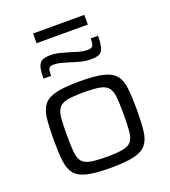

<svg xmlns="http://www.w3.org/2000/svg" viewBox="-155 -978 970 1098"><g transform="rotate(-20 330.0 -429.0)"><path d="M330 8Q239 8 187.5 -4Q136 -16 112.5 -45Q89 -74 83 -125Q77 -176 77 -255Q77 -333 83 -384.5Q89 -436 112.5 -465Q136 -494 187.5 -506Q239 -518 330 -518Q421 -518 472 -506Q523 -494 547 -465Q571 -436 577 -384.5Q583 -333 583 -255Q583 -176 577 -125Q571 -74 547 -45Q523 -16 472 -4Q421 8 330 8ZM330 -59Q394 -59 429.5 -66Q465 -73 480.5 -93Q496 -113 499.5 -152Q503 -191 503 -255Q503 -318 499.5 -357Q496 -396 480.5 -416.5Q465 -437 429.5 -444Q394 -451 330 -451Q266 -451 230.5 -444Q195 -437 179.5 -416.5Q164 -396 160.5 -357Q157 -318 157 -255Q157 -191 160.5 -152Q164 -113 179.5 -93Q195 -73 230.5 -66Q266 -59 330 -59ZM142 -603Q142 -641 147 -666Q152 -691 169 -703.5Q186 -716 222 -716Q253 -716 283 -708Q313 -700 344 -691Q367 -683 389.5 -677Q412 -671 437 -671Q462 -671 468 -683.5Q474 -696 474 -727H519Q519 -668 505.5 -641Q492 -614 440 -614Q405 -614 376 -621.5Q347 -629 316 -639Q292 -646 269.5 -652.5Q247 -659 225 -659Q199 -659 193.5 -646.5Q188 -634 188 -603ZM174 -807V-866H486V-807Z"/></g></svg>

Font: Saira Expanded
Style: Regular
Weight: 400
Width: 7
Designer: Hector Gatti with collaboration of the Omnibus-Type team
Foundry: Omnibus-Type
Version: Version 1.100; ttfautohint (v1.8.3)